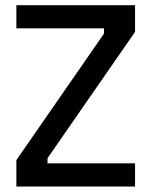

<svg xmlns="http://www.w3.org/2000/svg" viewBox="-20 -707 575 728"><path d="M42.1 0.4V-100L374.2 -579.4V-599.5H42.1V-687.4H492.1V-586.1L160.1 -107.1V-87.6H492.1V0.4Z"/></svg>

Font: TitilliumWeb ExtraLight
Style: Regular
Weight: 400
Designer: Mohamed Gaber, Accademia di Belle Arti di Urbino and others
Foundry: Kief Type Foundry, Accademia di Belle Arti di Urbino and others
Version: Version 3.000; ttfautohint (v1.8.2)